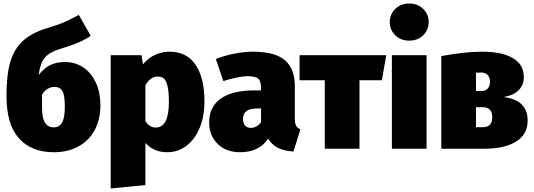

<svg xmlns="http://www.w3.org/2000/svg" viewBox="-20 -849 3049 1096"><path d="M553 -246Q553 -167 520.5 -106.5Q488 -46 427.5 -13Q367 20 287 20Q160 20 88.5 -59Q17 -138 17 -302Q17 -419 38 -493Q59 -567 109 -614Q159 -661 248 -688Q309 -706 343.5 -721Q378 -736 430 -764L498 -644Q461 -620 423.5 -604.5Q386 -589 321 -569Q262 -551 235.5 -519.5Q209 -488 201 -421Q230 -459 265.5 -477Q301 -495 353 -495Q407 -495 452.5 -466Q498 -437 525.5 -381Q553 -325 553 -246ZM350 -240Q350 -307 336 -330Q322 -353 291 -353Q270 -353 251 -341.5Q232 -330 220 -308V-236Q220 -175 237 -148.5Q254 -122 285 -122Q318 -122 334 -148.5Q350 -175 350 -240Z M1147 -269Q1147 -186 1120.5 -120.5Q1094 -55 1045.5 -17.5Q997 20 934 20Q858 20 810 -33V207L612 227V-534H788L796 -482Q828 -520 867.5 -537Q907 -554 947 -554Q1046 -554 1096.5 -479Q1147 -404 1147 -269ZM944 -266Q944 -327 936 -359Q928 -391 914.5 -401.5Q901 -412 880 -412Q838 -412 810 -362V-158Q823 -138 837 -129.5Q851 -121 869 -121Q944 -121 944 -266Z M1695 -111 1655 16Q1601 12 1567 -4.5Q1533 -21 1511 -58Q1459 20 1350 20Q1271 20 1222.5 -27.5Q1174 -75 1174 -150Q1174 -239 1240 -286Q1306 -333 1432 -333H1470V-346Q1470 -386 1454 -400Q1438 -414 1393 -414Q1369 -414 1331.5 -406.5Q1294 -399 1255 -386L1212 -512Q1261 -532 1318.5 -543Q1376 -554 1423 -554Q1549 -554 1606 -505.5Q1663 -457 1663 -357V-173Q1663 -145 1670 -131.5Q1677 -118 1695 -111ZM1470 -151V-230H1449Q1407 -230 1387 -215Q1367 -200 1367 -169Q1367 -146 1379 -132.5Q1391 -119 1411 -119Q1429 -119 1444.5 -128Q1460 -137 1470 -151Z M2185 -534 2160 -391H2032V0H1834V-391H1690V-534Z M2415 -534V0H2217V-534ZM2427 -723Q2427 -678 2395.5 -647.5Q2364 -617 2316 -617Q2268 -617 2236.5 -647.5Q2205 -678 2205 -723Q2205 -768 2236.5 -798.5Q2268 -829 2316 -829Q2364 -829 2395.5 -798.5Q2427 -768 2427 -723Z M2992 -161Q2992 -81 2925.5 -40.5Q2859 0 2745 0H2499V-529Q2638 -554 2731 -554Q2845 -554 2907.5 -517.5Q2970 -481 2970 -409Q2970 -364 2941 -334.5Q2912 -305 2855 -295Q2992 -278 2992 -161ZM2697 -434V-329H2727Q2750 -329 2763.5 -343Q2777 -357 2777 -382Q2777 -407 2764 -421Q2751 -435 2726 -435Q2710 -435 2697 -434ZM2790 -181Q2790 -208 2776.5 -222.5Q2763 -237 2737 -237H2697V-123H2737Q2790 -123 2790 -181Z"/></svg>

Font: Fira Sans Black
Style: Regular
Weight: 900
Designer: Carrois Corporate & Edenspiekermann AG
Foundry: Carrois Corporate GbR & Edenspiekermann AG
Version: Version 4.203